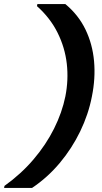

<svg xmlns="http://www.w3.org/2000/svg" viewBox="-33 -820 498 940"><path d="M124 100H-13L-11 90Q70 32 131 -39.5Q192 -111 231.5 -190Q271 -269 287 -348Q303 -429 294 -508Q285 -587 249 -659.5Q213 -732 148 -790L150 -800H287Q351 -747 385.5 -675.5Q420 -604 427.5 -520.5Q435 -437 417 -348Q400 -260 359.5 -176.5Q319 -93 259.5 -22Q200 49 124 100Z"/></svg>

Font: Albert Sans
Style: Bold Italic
Weight: 700
Italic angle: -11.25°
Designer: Andreas Rasmussen
Foundry: a.Foundry
Version: Version 1.025